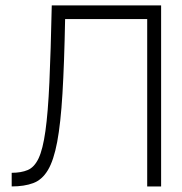

<svg xmlns="http://www.w3.org/2000/svg" viewBox="-20 -670 654 690"><path d="M166 -650.5H559V0H509V-601.5H214Q211 -442 204.5 -334Q198 -226 185.5 -159.8Q173 -93.5 152.2 -58.8Q131.5 -24 99.5 -12Q67.5 0 22 0V-49Q56 -49 79.8 -59Q103.5 -69 118.8 -101.2Q134 -133.5 143.2 -199Q152.5 -264.5 157.5 -374.2Q162.5 -484 166 -650.5Z"/></svg>

Font: Overused Grotesk Light
Style: Regular
Weight: 300
Version: Version 0.004